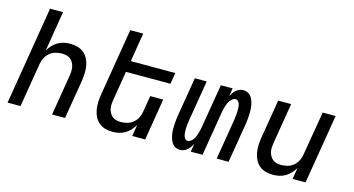

<svg xmlns="http://www.w3.org/2000/svg" viewBox="-80 -1057 2560 1388"><g transform="rotate(15 1200.0 -363.5)"><path d="M29 0 150 -735H247L198 -435Q210 -456 227 -474.5Q244 -493 265.5 -505.5Q287 -518 310.5 -523Q334 -528 357 -528Q386 -528 413.5 -520.5Q441 -513 461 -495.5Q481 -478 493 -454Q505 -430 509.5 -402.5Q514 -375 512.5 -346.5Q511 -318 507 -289L459 0H362L412 -303Q415 -320 415.5 -337.5Q416 -355 413 -371Q410 -387 402 -401.5Q394 -416 381.5 -426Q369 -436 352 -440Q335 -444 318 -444Q294 -444 270 -437.5Q246 -431 226.5 -414.5Q207 -398 195.5 -375Q184 -352 180 -328L126 0Z M816 8Q787 8 760 0.5Q733 -7 713 -24.5Q693 -42 681 -66Q669 -90 664.5 -117.5Q660 -145 661 -173.5Q662 -202 667 -231L750 -735H847L812 -520H1145L1131 -436H798L762 -217Q759 -200 758 -182.5Q757 -165 760.5 -149Q764 -133 772 -118.5Q780 -104 792.5 -94Q805 -84 821.5 -80Q838 -76 855 -76Q879 -76 903 -82.5Q927 -89 947 -105.5Q967 -122 978.5 -145Q990 -168 993 -192L1013 -312H1110L1059 0H962L976 -85Q963 -64 946 -45.5Q929 -27 907.5 -14.5Q886 -2 862.5 3Q839 8 816 8Z M1321 8Q1303 8 1287.5 0.5Q1272 -7 1262 -21Q1252 -35 1246.5 -51.5Q1241 -68 1238 -85.5Q1235 -103 1234.5 -121Q1234 -139 1235 -157.5Q1236 -176 1238 -194.5Q1240 -213 1243 -231L1291 -520H1380L1330 -218Q1328 -208 1327 -197.5Q1326 -187 1324.5 -176Q1323 -165 1323 -154.5Q1323 -144 1323 -133.5Q1323 -123 1324.5 -113Q1326 -103 1329.5 -93.5Q1333 -84 1340 -76.5Q1347 -69 1357 -69Q1369 -69 1380.5 -77.5Q1392 -86 1399 -96.5Q1406 -107 1411 -119Q1416 -131 1419.5 -143Q1423 -155 1426 -167Q1429 -179 1431 -192L1486 -520H1574L1564 -460Q1571 -473 1579.5 -485Q1588 -497 1599 -507Q1610 -517 1624 -522.5Q1638 -528 1652 -528Q1670 -528 1686 -520.5Q1702 -513 1712 -499Q1722 -485 1727.5 -468.5Q1733 -452 1736 -434.5Q1739 -417 1739.5 -399Q1740 -381 1739 -362.5Q1738 -344 1736 -325.5Q1734 -307 1731 -289L1683 0H1594L1644 -302Q1645 -312 1646.5 -322.5Q1648 -333 1649 -344Q1650 -355 1650.5 -365.5Q1651 -376 1650.5 -386.5Q1650 -397 1649 -407Q1648 -417 1644.5 -426.5Q1641 -436 1633.5 -443.5Q1626 -451 1616 -451Q1604 -451 1593 -442.5Q1582 -434 1574.5 -423.5Q1567 -413 1562 -401Q1557 -389 1553.5 -377Q1550 -365 1547 -353Q1544 -341 1542 -328L1488 0H1400L1410 -60Q1402 -47 1394 -35Q1386 -23 1374.5 -13Q1363 -3 1349 2.5Q1335 8 1321 8Z M2016 8Q1987 8 1960 0.5Q1933 -7 1913 -24.5Q1893 -42 1881 -66Q1869 -90 1864.5 -117.5Q1860 -145 1861 -173.5Q1862 -202 1867 -231L1915 -520H2012L1962 -217Q1959 -200 1958 -182.5Q1957 -165 1960.5 -149Q1964 -133 1972 -118.5Q1980 -104 1992.5 -94Q2005 -84 2021.5 -80Q2038 -76 2055 -76Q2079 -76 2103 -82.5Q2127 -89 2147 -105.5Q2167 -122 2178.5 -145Q2190 -168 2193 -192L2248 -520H2345L2259 0H2162L2176 -85Q2163 -64 2146 -45.5Q2129 -27 2107.5 -14.5Q2086 -2 2062.5 3Q2039 8 2016 8Z"/></g></svg>

Font: Iosevka Md Ex Obl
Style: Regular
Weight: 500
Width: 7
Italic angle: -9°
Monospace: yes
Designer: Belleve Invis
Foundry: Belleve Invis
Version: Version 32.5.0; ttfautohint (v1.8.4)